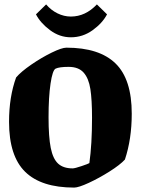

<svg xmlns="http://www.w3.org/2000/svg" viewBox="-20 -838 638 870"><path d="M21 -286Q21 -399 53 -487Q75 -513 121.5 -545Q168 -577 214 -599.5Q260 -622 281 -622Q430 -622 503.5 -550.5Q577 -479 577 -323Q577 -208 546 -115Q524 -91 476.5 -61Q429 -31 382.5 -9.5Q336 12 316 12Q167 12 94 -59.5Q21 -131 21 -286ZM385 -99Q397 -185 397 -304Q397 -386 389.5 -434.5Q382 -483 359 -509Q336 -535 291 -535Q249 -535 232 -527Q218 -520 209 -459Q200 -398 200 -307Q200 -217 210 -167.5Q220 -118 243.5 -96.5Q267 -75 309 -75Q319 -75 350 -85.5Q381 -96 385 -99ZM143 -773 189 -818Q211 -792 240.5 -777.5Q270 -763 301 -763Q367 -763 419 -818L465 -773Q444 -733 399.5 -701Q355 -669 301 -669Q250 -669 206.5 -701.5Q163 -734 143 -773Z"/></svg>

Font: Grenze ExtraBold
Style: Regular
Weight: 800
Designer: Renata Polastri
Foundry: Omnibus-Type
Version: Version 1.002; ttfautohint (v1.8)